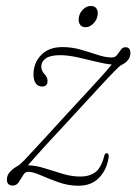

<svg xmlns="http://www.w3.org/2000/svg" viewBox="-20 -600 446 628"><path d="M335.5 -87Q330.5 -47 305.2 -19.8Q280 7.5 237 7.5Q203 7.5 171 -4Q139 -15.5 113.2 -26.8Q87.5 -38 72 -38Q62 -38 55.5 -26.8Q49 -15.5 41.5 -4.2Q34 7 22 7Q2.5 7 2.5 -13Q2.5 -26.5 12.8 -38Q23 -49.5 40 -58.5Q46 -62 62.8 -79.5Q79.5 -97 112.5 -133Q145.5 -169 200 -228.5Q258 -291 294.2 -330.5Q330.5 -370 345.5 -389Q323.5 -391 293.5 -398.5Q263.5 -406 232.5 -412.8Q201.5 -419.5 176.5 -419.5Q144.5 -419.5 129.8 -409Q115 -398.5 115 -382Q115 -368.5 126.5 -356.5Q135.5 -347 135.5 -335.5Q135.5 -317 117.5 -317Q105 -317 97.2 -327.2Q89.5 -337.5 89.5 -356.5Q89.5 -394 114.5 -420Q139.5 -446 184 -446Q215 -446 244.5 -437.5Q274 -429 299.5 -420.5Q325 -412 345.5 -412Q356.5 -412 363 -420.2Q369.5 -428.5 375.2 -437Q381 -445.5 390.5 -445.5Q406.5 -445.5 406.5 -426Q406.5 -401.5 376.5 -387Q371 -384 354.5 -367.2Q338 -350.5 304.5 -314.2Q271 -278 214.5 -216.5Q157.5 -155.5 125 -119.8Q92.5 -84 71.5 -59.5Q98.5 -58.5 127.5 -49.2Q156.5 -40 185.8 -31.2Q215 -22.5 242.5 -22.5Q272.5 -22.5 291.8 -36.8Q311 -51 321 -90Q323.5 -99.5 329.5 -99Q336 -98.5 335.5 -87ZM259.5 -511Q246 -511 240.5 -521.5Q235 -532 238.5 -546Q242 -560.5 253 -570.5Q264 -580.5 277.5 -580.5Q291 -580.5 296.5 -570.5Q302 -560.5 298.5 -546Q295 -532 283.8 -521.5Q272.5 -511 259.5 -511Z"/></svg>

Font: Fraunces 72pt S050 Thin
Style: Italic
Weight: 100
Italic angle: -16°
Version: Version 1.000; ttfautohint (v1.8.3)